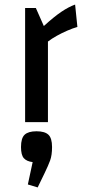

<svg xmlns="http://www.w3.org/2000/svg" viewBox="-20 -535 374 841"><path d="M137 -500 172 -421Q217 -462 249 -483.5Q281 -505 309 -515L319 -417Q298 -411 274 -400.5Q250 -390 228.5 -378Q207 -366 190 -353V0H90V-500ZM145 286 102 273 123 175Q97 172 84.5 158Q72 144 72 109Q72 70 88 55Q104 40 140 40Q176 40 192 55Q208 70 208 109Q208 145 199.5 168Q191 191 176 222Z"/></svg>

Font: Changa
Style: Regular
Weight: 400
Designer: Eduardo Rodriguez Tunni
Foundry: Eduardo Rodriguez Tunni
Version: Version 3.003